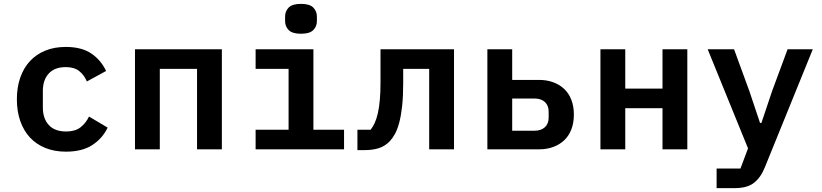

<svg xmlns="http://www.w3.org/2000/svg" viewBox="-20 -770 4240 990"><path d="M320 12Q261 12 214 -7Q167 -26 134.5 -61Q102 -96 84.5 -146Q67 -196 67 -258Q67 -320 84.5 -370Q102 -420 134.5 -455Q167 -490 213.5 -509Q260 -528 319 -528Q401 -528 451 -494Q501 -460 527 -404L428 -350Q414 -383 388.5 -403.5Q363 -424 319 -424Q262 -424 231.5 -391Q201 -358 201 -301V-215Q201 -159 231.5 -125.5Q262 -92 321 -92Q367 -92 394.5 -113Q422 -134 439 -169L535 -112Q509 -57 456.5 -22.5Q404 12 320 12Z M676 -516H1124V0H996V-415H804V0H676Z M1532 -596Q1487 -596 1468.5 -615Q1450 -634 1450 -661V-685Q1450 -712 1468.5 -731Q1487 -750 1532 -750Q1577 -750 1595.5 -731Q1614 -712 1614 -685V-661Q1614 -634 1595.5 -615Q1577 -596 1532 -596ZM1298 -101H1468V-415H1298V-516H1596V-101H1754V0H1298Z M1823 -101H1891Q1903 -116 1912.5 -137Q1922 -158 1928.5 -187Q1935 -216 1938.5 -255Q1942 -294 1942 -345V-516H2321V0H2193V-415H2059V-342Q2059 -273 2053.5 -223Q2048 -173 2038.5 -137.5Q2029 -102 2016.5 -79.5Q2004 -57 1990 -42Q1965 -16 1933 -6Q1901 4 1861 4H1823Z M2493 -516H2621V-358H2759Q2799 -358 2832 -346Q2865 -334 2889 -311.5Q2913 -289 2926 -255.5Q2939 -222 2939 -179Q2939 -136 2926 -102.5Q2913 -69 2889 -46.5Q2865 -24 2832 -12Q2799 0 2759 0H2493ZM2736 -96Q2770 -96 2789.5 -114Q2809 -132 2809 -164V-194Q2809 -226 2789.5 -244Q2770 -262 2736 -262H2621V-96Z M3076 -516H3204V-313H3396V-516H3524V0H3396V-212H3204V0H3076Z M4041 -516H4171L3924 92Q3903 145 3868 172.5Q3833 200 3769 200H3675V99H3798L3837 -5L3629 -516H3765L3844 -300L3899 -136H3906L3961 -300Z"/></svg>

Font: IBM Plex Mono SmBld
Style: Regular
Weight: 600
Monospace: yes
Designer: Mike Abbink, Paul van der Laan, Pieter van Rosmalen
Foundry: Bold Monday
Version: Version 2.3